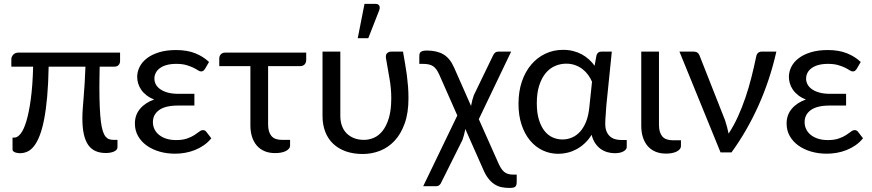

<svg xmlns="http://www.w3.org/2000/svg" viewBox="-20 -766 4384 965"><path d="M583.5 -459.5Q583.5 -447.5 576.2 -439.2Q569 -431 554.5 -431H481Q480.5 -402.5 480 -378Q479.5 -353.5 479.5 -328.5Q479.5 -269 481.5 -226.2Q483.5 -183.5 487.2 -154Q491 -124.5 497 -106.5Q503 -88.5 511 -79Q519 -69.5 529 -66.2Q539 -63 551.5 -63H570.5V-27Q570.5 -12.5 553.8 -4.8Q537 3 511.5 3Q482 3 459.8 -7Q437.5 -17 423 -38Q408.5 -59 401.2 -92.2Q394 -125.5 394 -172Q394 -194.5 396 -220.8Q398 -247 400.5 -278.5Q403 -310 405.5 -347.8Q408 -385.5 409.5 -431H224.5Q223 -345 217 -279Q211 -213 201.5 -164.8Q192 -116.5 179.2 -84Q166.5 -51.5 151.2 -32Q136 -12.5 118 -4.2Q100 4 80.5 4Q74.5 4 68 3Q61.5 2 55.8 -0.2Q50 -2.5 46.5 -6Q43 -9.5 43 -14V-74.5H53Q68 -74.5 83.5 -93.8Q99 -113 112 -155.2Q125 -197.5 134.5 -265.5Q144 -333.5 146.5 -431H37V-468.5Q37 -474 39.2 -479.8Q41.5 -485.5 46 -490.5Q50.5 -495.5 56.8 -498.5Q63 -501.5 71.5 -501.5H583.5Z M1042 -71Q1025.5 -50.5 1004.5 -36Q983.5 -21.5 959.8 -12Q936 -2.5 910.5 2Q885 6.5 860 6.5Q818.5 6.5 782 -4Q745.5 -14.5 717.8 -34.2Q690 -54 674 -82Q658 -110 658 -145Q658 -188.5 684 -219.2Q710 -250 755 -266Q731.5 -275 715.2 -288Q699 -301 689 -316Q679 -331 674.2 -347.2Q669.5 -363.5 669.5 -379Q669.5 -405.5 681.8 -430Q694 -454.5 718.5 -473.2Q743 -492 779.5 -503.2Q816 -514.5 865 -514.5Q921 -514.5 961.8 -498Q1002.5 -481.5 1030.5 -454.5L1010.5 -420Q1005 -412 1000.8 -409.5Q996.5 -407 990 -407Q983.5 -407 974.5 -413Q965.5 -419 951.2 -426Q937 -433 916.2 -439Q895.5 -445 866 -445Q838 -445 817.5 -439.2Q797 -433.5 783.2 -423.2Q769.5 -413 762.8 -399.5Q756 -386 756 -371Q756 -354.5 764 -340.5Q772 -326.5 787.5 -316.2Q803 -306 825 -300.2Q847 -294.5 875 -294.5H957V-235.5H875Q811 -235.5 779.8 -212.8Q748.5 -190 748.5 -152.5Q748.5 -133 756.5 -116.5Q764.5 -100 779.8 -87.8Q795 -75.5 816.5 -68.8Q838 -62 865 -62Q898 -62 920 -69.8Q942 -77.5 956.8 -87Q971.5 -96.5 981.2 -104.2Q991 -112 1000 -112Q1011 -112 1017 -103.5Z M1519 -466Q1519 -450.5 1510.8 -442Q1502.5 -433.5 1487 -433.5H1327.5V-140.5Q1327.5 -102.5 1344 -82.8Q1360.5 -63 1397 -63H1438V-35.5Q1438 -26 1432 -18.8Q1426 -11.5 1415.8 -6.5Q1405.5 -1.5 1392 1Q1378.5 3.5 1363 3.5Q1332.5 3.5 1309.2 -6.5Q1286 -16.5 1270.2 -35Q1254.5 -53.5 1246.5 -79Q1238.5 -104.5 1238.5 -135.5V-433.5H1082V-472.5Q1082 -484 1089.8 -492.8Q1097.5 -501.5 1112.5 -501.5H1519Z M2005.5 -506.5Q2011 -475 2016 -446.2Q2021 -417.5 2024.8 -389.2Q2028.5 -361 2030.8 -332Q2033 -303 2033 -271.5Q2033 -198.5 2014 -145.5Q1995 -92.5 1963.2 -58.5Q1931.5 -24.5 1890 -8.2Q1848.5 8 1804 8Q1756 8 1718.5 -5.2Q1681 -18.5 1654.8 -43.2Q1628.5 -68 1614.8 -103.5Q1601 -139 1601 -183.5V-506.5H1690.5V-183.5Q1690.5 -155 1699 -132.5Q1707.5 -110 1723.2 -94.8Q1739 -79.5 1760.8 -71.2Q1782.5 -63 1809.5 -63Q1834 -63 1858.5 -73.2Q1883 -83.5 1902.5 -107.8Q1922 -132 1934.2 -172Q1946.5 -212 1946.5 -271.5Q1946.5 -323 1937.2 -373.8Q1928 -424.5 1919.5 -476Q1918 -492.5 1926.5 -499.5Q1935 -506.5 1944.5 -506.5ZM1778 -574 1812 -746.5H1867.5Q1881 -746.5 1886 -737.8Q1891 -729 1886 -714.5L1831 -574Z M2577 111.5V147.5Q2577 157 2575.2 163Q2573.5 169 2569.5 172.5Q2565.5 176 2558.2 177.2Q2551 178.5 2540 178.5Q2519.5 178.5 2501 174.8Q2482.5 171 2466 160.5Q2449.5 150 2434.8 131.5Q2420 113 2407.5 83L2318.5 -118Q2316 -102.5 2312.2 -88.2Q2308.5 -74 2304.5 -63L2197.5 151.5Q2195 158.5 2188.5 164.2Q2182 170 2170.5 170H2107L2278.5 -185.5L2187.5 -391.5Q2180.5 -406.5 2173.5 -416.5Q2166.5 -426.5 2157 -433Q2147.5 -439.5 2135 -442.2Q2122.5 -445 2105 -445H2087.5V-478.5Q2087.5 -485.5 2088 -491.5Q2088.5 -497.5 2091.8 -502Q2095 -506.5 2102.8 -509.2Q2110.5 -512 2125.5 -512Q2176 -512 2209 -492.5Q2242 -473 2262.5 -426L2347.5 -233.5Q2350 -248.5 2353.8 -262.5Q2357.5 -276.5 2361.5 -287.5L2458.5 -488Q2461.5 -495 2467.8 -500.8Q2474 -506.5 2485.5 -506.5H2549L2386.5 -167L2486 56.5Q2499 85.5 2514.8 98.5Q2530.5 111.5 2559 111.5Z M2955.5 -355Q2948 -373 2936.2 -389.2Q2924.5 -405.5 2908.2 -418.2Q2892 -431 2871.2 -438.5Q2850.5 -446 2825.5 -446Q2796 -446 2769.2 -434.2Q2742.5 -422.5 2722.2 -398Q2702 -373.5 2690 -336Q2678 -298.5 2678 -247Q2678 -199 2688.5 -164.8Q2699 -130.5 2716.5 -108.2Q2734 -86 2757.5 -75.5Q2781 -65 2807 -65Q2832 -65 2854.8 -74.8Q2877.5 -84.5 2895.5 -104.2Q2913.5 -124 2925.8 -154.8Q2938 -185.5 2942 -227.5ZM3130 -62.5V-26.5Q3130 -15 3114 -5.5Q3098 4 3069.5 4Q3050 4 3031.8 -1.5Q3013.5 -7 2998 -18.2Q2982.5 -29.5 2971 -47Q2959.5 -64.5 2953.5 -88.5Q2937.5 -63 2918 -45Q2898.5 -27 2876.8 -15.5Q2855 -4 2832 1.5Q2809 7 2786 7Q2744 7 2707.5 -10.2Q2671 -27.5 2644 -60Q2617 -92.5 2601.5 -139Q2586 -185.5 2586 -244.5Q2586 -306.5 2603.2 -356.8Q2620.5 -407 2650.8 -442.2Q2681 -477.5 2721.8 -496.5Q2762.5 -515.5 2810 -515.5Q2837 -515.5 2860.8 -509.5Q2884.5 -503.5 2904.2 -492.8Q2924 -482 2940.2 -467.2Q2956.5 -452.5 2968.5 -435.5L2978 -488Q2984 -506.5 3002 -506.5H3055L3027.5 -236Q3026.5 -211.5 3024.2 -187.8Q3022 -164 3022 -144Q3022 -122 3028 -106.8Q3034 -91.5 3044.8 -81.5Q3055.5 -71.5 3069.8 -67Q3084 -62.5 3100.5 -62.5Z M3203 -506.5H3292V-138.5Q3292 -100.5 3308.5 -80.8Q3325 -61 3361.5 -61H3402.5V-33Q3402.5 -23.5 3396.5 -16.2Q3390.5 -9 3380.2 -4Q3370 1 3356.5 3.5Q3343 6 3327.5 6Q3297 6 3273.8 -4Q3250.5 -14 3234.8 -32.5Q3219 -51 3211 -76.8Q3203 -102.5 3203 -133.5Z M3882 -506.5Q3850 -364.5 3792.5 -236.2Q3735 -108 3656.5 0H3601.5L3395 -506.5H3468Q3478.5 -506.5 3485.8 -501Q3493 -495.5 3495.5 -488L3624 -162Q3630 -144.5 3634.2 -127.8Q3638.5 -111 3642 -94.5Q3668 -134 3689 -180.2Q3710 -226.5 3726.8 -276Q3743.5 -325.5 3756.5 -376.8Q3769.5 -428 3780 -478.5Q3782.5 -494 3790 -500.2Q3797.5 -506.5 3807.5 -506.5Z M4317.5 -71Q4301 -50.5 4280 -36Q4259 -21.5 4235.2 -12Q4211.5 -2.5 4186 2Q4160.5 6.5 4135.5 6.5Q4094 6.5 4057.5 -4Q4021 -14.5 3993.2 -34.2Q3965.5 -54 3949.5 -82Q3933.5 -110 3933.5 -145Q3933.5 -188.5 3959.5 -219.2Q3985.5 -250 4030.5 -266Q4007 -275 3990.8 -288Q3974.5 -301 3964.5 -316Q3954.5 -331 3949.8 -347.2Q3945 -363.5 3945 -379Q3945 -405.5 3957.2 -430Q3969.5 -454.5 3994 -473.2Q4018.5 -492 4055 -503.2Q4091.5 -514.5 4140.5 -514.5Q4196.5 -514.5 4237.2 -498Q4278 -481.5 4306 -454.5L4286 -420Q4280.5 -412 4276.2 -409.5Q4272 -407 4265.5 -407Q4259 -407 4250 -413Q4241 -419 4226.8 -426Q4212.5 -433 4191.8 -439Q4171 -445 4141.5 -445Q4113.5 -445 4093 -439.2Q4072.5 -433.5 4058.8 -423.2Q4045 -413 4038.2 -399.5Q4031.5 -386 4031.5 -371Q4031.5 -354.5 4039.5 -340.5Q4047.5 -326.5 4063 -316.2Q4078.5 -306 4100.5 -300.2Q4122.5 -294.5 4150.5 -294.5H4232.5V-235.5H4150.5Q4086.5 -235.5 4055.2 -212.8Q4024 -190 4024 -152.5Q4024 -133 4032 -116.5Q4040 -100 4055.2 -87.8Q4070.5 -75.5 4092 -68.8Q4113.5 -62 4140.5 -62Q4173.5 -62 4195.5 -69.8Q4217.5 -77.5 4232.2 -87Q4247 -96.5 4256.8 -104.2Q4266.5 -112 4275.5 -112Q4286.5 -112 4292.5 -103.5Z"/></svg>

Font: Lato 2
Style: Regular
Weight: 400
Designer: Lukasz Dziedzic with Adam Twardoch and Botio Nikoltchev
Foundry: tyPoland Lukasz Dziedzic
Version: Version 2.015; 2015-08-06; http://www.latofonts.com/